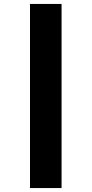

<svg xmlns="http://www.w3.org/2000/svg" viewBox="-20 -760 464 973"><path d="M132 193V-740H292V193Z"/></svg>

Font: Lexend Exa
Style: Bold
Weight: 700
Designer: Bonnie Shaver-Troup, Thomas Jockin
Foundry: Lexend
Version: Version 1.007